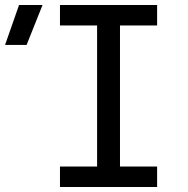

<svg xmlns="http://www.w3.org/2000/svg" viewBox="-135 -750 754 770"><path d="M105.5 0V-82H254.4V-647.9H105.5V-730H495.1V-647.9H346.2V-82H495.1V0ZM-114.7 -569.8 -58.6 -730H35.6L-28.3 -569.8Z"/></svg>

Font: UDEV Gothic 35
Style: Regular
Weight: 400
Version: v2.1.0; ttfautohint (v1.8.4.7-5d5b-dirty) -l 6 -r 45 -G 200 